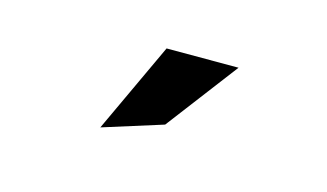

<svg xmlns="http://www.w3.org/2000/svg" viewBox="-37 -843 571 335"><g transform="rotate(15 248.5 -675.5)"><path d="M156 -594 264 -628 362 -757H232Z"/></g></svg>

Font: Charger Monospace
Style: Regular
Weight: 400
Designer: Jasper
Foundry: Cannot Into Space Fonts
Version: Version 0.980